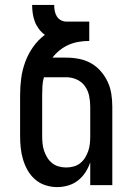

<svg xmlns="http://www.w3.org/2000/svg" viewBox="-20 -755 540 783"><path d="M213 8Q189 8 165.5 0.5Q142 -7 123.5 -23Q105 -39 93 -60Q81 -81 74 -104.5Q67 -128 64.5 -152Q62 -176 62 -200V-367Q62 -402 66.5 -436Q71 -470 83 -502.5Q95 -535 115 -563.5Q135 -592 163 -613Q149 -623 138.5 -637Q128 -651 122 -667Q116 -683 113.5 -700.5Q111 -718 111 -735H201Q201 -723 203 -711.5Q205 -700 211 -689.5Q217 -679 227.5 -673Q238 -667 250 -667H344V-588Q323 -588 301.5 -584.5Q280 -581 260.5 -572.5Q241 -564 224 -550.5Q207 -537 194 -520H250Q276 -520 302 -515Q328 -510 350.5 -497.5Q373 -485 390.5 -465Q408 -445 419 -421.5Q430 -398 434 -372Q438 -346 438 -320V0H348V-93Q341 -72 328.5 -52.5Q316 -33 298 -19Q280 -5 258 1.5Q236 8 213 8ZM250 -72Q265 -72 280 -76Q295 -80 307 -89.5Q319 -99 327 -112Q335 -125 340 -139.5Q345 -154 346.5 -169.5Q348 -185 348 -200V-320Q348 -342 343.5 -364Q339 -386 326 -404Q313 -422 292.5 -431Q272 -440 250 -440H159Q154 -422 153 -404Q152 -386 152 -367V-200Q152 -185 153.5 -169.5Q155 -154 160 -139.5Q165 -125 173 -112Q181 -99 193 -89.5Q205 -80 220 -76Q235 -72 250 -72Z"/></svg>

Font: Iosevka Custom Medium
Style: Regular
Weight: 500
Monospace: yes
Designer: Belleve Invis
Foundry: Belleve Invis
Version: Version 32.5.0; ttfautohint (v1.8.4)